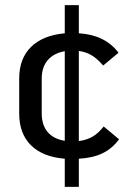

<svg xmlns="http://www.w3.org/2000/svg" viewBox="-20 -610 515 750"><path d="M288 10V120H233V10Q147 3 101 -42.5Q55 -88 55 -167V-303Q55 -381 101 -426.5Q147 -472 233 -480V-590H288V-480Q390 -474 443 -404L383 -354Q360 -381 338 -394Q316 -407 288 -411V-59Q319 -63 342 -76.5Q365 -90 385 -116L445 -66Q419 -30 381 -11.5Q343 7 288 10ZM233 -60V-410Q189 -402 166 -374.5Q143 -347 143 -303V-167Q143 -122 166 -94.5Q189 -67 233 -60Z"/></svg>

Font: KoHo Medium
Style: Regular
Weight: 500
Version: Version 1.000; ttfautohint (v1.6)